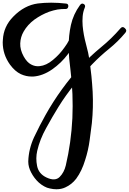

<svg xmlns="http://www.w3.org/2000/svg" viewBox="-71 -681 956 1424"><path d="M416 -614.3Q386.7 -615.2 355.5 -610.4Q324.2 -604.5 293 -593.8Q235.4 -572.3 183.6 -535.2Q132.8 -497.1 104.5 -447.3Q81.1 -407.2 79.1 -359.4Q77.1 -312.5 104.5 -262.7Q128.9 -218.8 159.2 -203.1Q189.5 -186.5 222.7 -190.4Q272.5 -195.3 321.3 -236.3Q371.1 -277.3 407.2 -329.1Q427.7 -356.4 441.4 -383.8Q456.1 -411.1 462.9 -435.5Q468.8 -454.1 488.3 -449.2Q503.9 -445.3 503.9 -431.6Q503.9 -428.7 503.9 -425.8Q495.1 -389.6 477.5 -351.6Q459 -314.5 432.6 -279.3Q383.8 -213.9 315.4 -166Q246.1 -118.2 175.8 -113.3Q169.9 -113.3 163.1 -113.3Q123 -113.3 84 -130.9Q40 -151.4 2.9 -202.1Q-50.8 -277.3 -50.8 -367.2Q-50.8 -376 -49.8 -384.8Q-44.9 -485.4 28.3 -558.6Q109.4 -641.6 210 -655.3Q257.8 -661.1 308.6 -661.1Q363.3 -661.1 420.9 -654.3Q437.5 -651.4 435.5 -632.8Q432.6 -614.3 416 -614.3ZM557.6 -624Q544.9 -593.8 542 -559.6Q539.1 -525.4 542 -489.3Q547.9 -423.8 566.4 -355.5Q585 -288.1 593.8 -230.5Q609.4 -116.2 616.2 0Q622.1 115.2 610.4 231.4Q604.5 284.2 593.8 359.4Q584 433.6 560.5 505.9Q548.8 544.9 532.2 580.1Q515.6 615.2 494.1 644.5Q460.9 687.5 413.1 709Q383.8 722.7 347.7 722.7Q324.2 722.7 298.8 716.8Q277.3 712.9 256.8 701.2Q235.4 689.5 216.8 672.9Q182.6 641.6 160.2 598.6Q138.7 557.6 138.7 518.6Q138.7 517.6 138.7 515.6Q141.6 423.8 181.6 336.9Q222.7 250 266.6 171.9Q321.3 74.2 387.7 -17.6Q454.1 -109.4 530.3 -192.4Q599.6 -265.6 677.7 -330.1Q756.8 -394.5 822.3 -470.7Q837.9 -489.3 855.5 -471.7Q865.2 -462.9 865.2 -453.1Q865.2 -445.3 857.4 -436.5Q803.7 -372.1 738.3 -319.3Q672.9 -266.6 614.3 -206.1Q543.9 -132.8 480.5 -53.7Q416 25.4 362.3 112.3Q317.4 184.6 271.5 268.6Q224.6 352.5 205.1 437.5Q192.4 492.2 204.1 549.8Q215.8 608.4 274.4 635.7Q336.9 665 371.1 631.8Q404.3 598.6 417 545.9Q457 376 465.8 195.3Q473.6 15.6 452.1 -158.2Q446.3 -201.2 442.4 -245.1Q438.5 -289.1 438.5 -334Q437.5 -416 455.1 -496.1Q472.7 -575.2 522.5 -643.6Q529.3 -653.3 539.1 -654.3Q543.9 -654.3 549.8 -651.4Q565.4 -642.6 557.6 -624Z"/></svg>

Font: Digory Doodles
Style: Regular
Weight: 400
Designer: Holds Worth Design
Version: Version 1.0